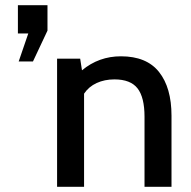

<svg xmlns="http://www.w3.org/2000/svg" viewBox="-20 -720 736 740"><path d="M52 -483 89 -591H49V-700H163V-602L107 -483ZM200 -494H289L296 -449Q361 -503 446 -503Q545 -503 593 -442.5Q641 -382 641 -274V0H537V-270Q537 -345 510 -379.5Q483 -414 421 -414Q383 -414 352.5 -400Q322 -386 304 -359V0H200Z"/></svg>

Font: Cabin Medium
Style: Regular
Weight: 500
Designer: Pablo Impallari
Foundry: Pablo Impallari. http://www.impallari.com Igino Marini. http://www.ikern.com
Version: Version 2.001